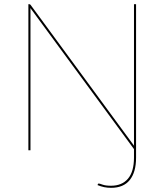

<svg xmlns="http://www.w3.org/2000/svg" viewBox="-20 -720 788 920"><path d="M632 -700V35Q632 105 601.8 142.5Q571.5 180 512.5 180Q495 180 479.2 176.8Q463.5 173.5 447.5 167L448.5 163.5Q449.5 160.5 451 160Q452.5 159.5 453.5 159.5Q457 159.5 471.8 164.8Q486.5 170 512 170Q564.5 170 593.2 136.2Q622 102.5 622 35V-5.5L125.5 -681.5Q126 -678 126 -675Q126 -672 126 -669V0H116V-700H120Q124.5 -700 127 -696L622.5 -21.5Q622 -24 622 -26.8Q622 -29.5 622 -32V-700Z"/></svg>

Font: Lato 2
Style: Regular
Weight: 100
Designer: Lukasz Dziedzic with Adam Twardoch and Botio Nikoltchev
Foundry: tyPoland Lukasz Dziedzic
Version: Version 2.015; 2015-08-06; http://www.latofonts.com/